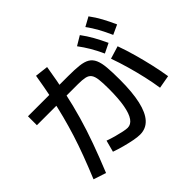

<svg xmlns="http://www.w3.org/2000/svg" viewBox="-199 -1095 1398 1398"><g transform="rotate(-45 500.0 -396.5)"><path d="M58 20Q96 -72 126 -152Q156 -232 179.5 -306.5Q203 -381 223 -458Q243 -535 260.5 -620.5Q278 -706 295 -809L397 -797Q377 -673 354.5 -568Q332 -463 304 -365.5Q276 -268 239.5 -167Q203 -66 155 52ZM872 -109Q863 -170 847.5 -238.5Q832 -307 812 -377Q792 -447 769 -511L867 -541Q891 -475 911 -403.5Q931 -332 947 -261.5Q963 -191 973 -127ZM764 -569Q739 -624 713.5 -667Q688 -710 658 -750L730 -793Q762 -750 787.5 -704.5Q813 -659 838 -605ZM903 -622Q878 -678 854 -721.5Q830 -765 800 -806L871 -845Q903 -802 928 -756Q953 -710 977 -656ZM528 30Q502 30 463.5 22.5Q425 15 382 3.5Q339 -8 300 -22L324 -112Q357 -100 391.5 -90.5Q426 -81 455 -75Q484 -69 499 -69Q533 -69 556 -101.5Q579 -134 591 -200Q603 -266 603 -368Q603 -429 598.5 -465Q594 -501 580.5 -519.5Q567 -538 540 -544Q513 -550 468 -550H45V-642H459Q526 -642 571 -637Q616 -632 643 -616Q670 -600 684 -568.5Q698 -537 702.5 -485.5Q707 -434 707 -356Q707 -228 687.5 -142Q668 -56 628.5 -13Q589 30 528 30Z"/></g></svg>

Font: M PLUS 1 Code Medium
Style: Regular
Weight: 500
Designer: Coji Morishita
Foundry: UNDERFOREST DESIGN
Version: Version 1.002